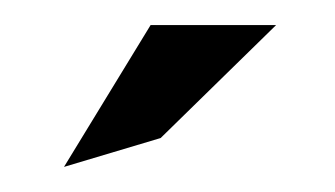

<svg xmlns="http://www.w3.org/2000/svg" viewBox="-20 -753 267 153"><path d="M31 -620 108 -643 200 -733H100Z"/></svg>

Font: Charger Sport
Style: DfExt
Weight: 400
Designer: Jasper
Foundry: Cannot Into Space Fonts
Version: Version 1.1